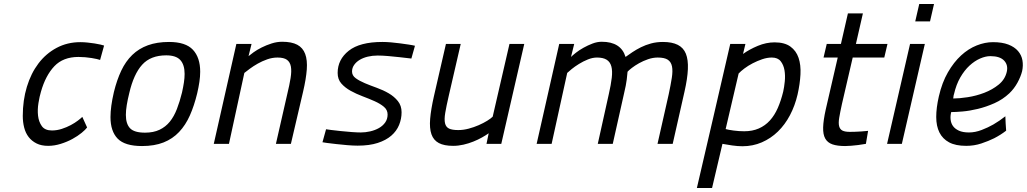

<svg xmlns="http://www.w3.org/2000/svg" viewBox="-20 -720 5139 961"><path d="M382 -509Q400 -509 418.5 -507Q437 -505 453.5 -502.5Q470 -500 482.5 -497Q495 -494 501 -492L481 -420Q476 -422 465 -424.5Q454 -427 439 -429.5Q424 -432 406.5 -433.5Q389 -435 373 -435Q296 -435 252 -388.5Q208 -342 185 -261Q178 -238 172.5 -204.5Q167 -171 170.5 -140.5Q174 -110 189.5 -88.5Q205 -67 240 -67Q265 -67 289.5 -75Q314 -83 334.5 -94Q355 -105 370 -116.5Q385 -128 392 -135L416 -82Q408 -71 388.5 -55Q369 -39 342.5 -24.5Q316 -10 284 0Q252 10 221 10Q187 10 163 -2Q139 -14 123.5 -34Q108 -54 101 -81.5Q94 -109 94 -140Q94 -218 114.5 -285.5Q135 -353 172.5 -402.5Q210 -452 263.5 -480.5Q317 -509 382 -509Z M826 -510Q909 -510 945.5 -471Q982 -432 982 -361Q982 -337 978 -310Q974 -283 967 -253Q952 -191 930.5 -142.5Q909 -94 876.5 -59.5Q844 -25 798.5 -7Q753 11 691 11Q605 11 569 -26Q533 -63 533 -134Q533 -186 550 -259Q565 -320 587 -366.5Q609 -413 642 -445Q675 -477 720.5 -493.5Q766 -510 826 -510ZM706 -56Q748 -56 778.5 -70.5Q809 -85 830 -111Q851 -137 865.5 -174.5Q880 -212 891 -257Q897 -284 900.5 -307Q904 -330 904 -350Q904 -396 882.5 -419.5Q861 -443 812 -443Q734 -443 691.5 -396Q649 -349 627 -254Q619 -222 614.5 -194.5Q610 -167 610 -145Q610 -100 631 -78Q652 -56 706 -56Z M1050 0 1163 -500H1239L1224 -439Q1232 -446 1249.5 -458.5Q1267 -471 1290 -482.5Q1313 -494 1339.5 -502.5Q1366 -511 1392 -511Q1440 -511 1468 -496Q1496 -481 1507.5 -450Q1519 -419 1515.5 -372Q1512 -325 1497 -261L1436 0H1361L1418 -250Q1429 -295 1434.5 -329.5Q1440 -364 1436 -386.5Q1432 -409 1416.5 -420.5Q1401 -432 1369 -432Q1343 -432 1317.5 -423Q1292 -414 1270 -401.5Q1248 -389 1230.5 -376Q1213 -363 1203 -355L1126 0Z M2039 -427Q2008 -430 1978 -434Q1952 -437 1922.5 -439.5Q1893 -442 1870 -442Q1844 -442 1821 -436.5Q1798 -431 1780.5 -420.5Q1763 -410 1752.5 -395Q1742 -380 1742 -362Q1742 -342 1760.5 -328.5Q1779 -315 1806.5 -303.5Q1834 -292 1866 -280.5Q1898 -269 1925.5 -253Q1953 -237 1971.5 -214Q1990 -191 1990 -158Q1990 -125 1977.5 -94.5Q1965 -64 1938.5 -41Q1912 -18 1870.5 -4.5Q1829 9 1770 9Q1747 9 1718 6.5Q1689 4 1662.5 1Q1636 -2 1616.5 -4.5Q1597 -7 1594 -8L1612 -73Q1616 -72 1637 -69.5Q1658 -67 1685.5 -64Q1713 -61 1741 -59Q1769 -57 1786 -57Q1809 -57 1833 -62.5Q1857 -68 1876.5 -79Q1896 -90 1908 -107Q1920 -124 1920 -147Q1920 -170 1901.5 -185.5Q1883 -201 1855 -213.5Q1827 -226 1795 -238Q1763 -250 1735 -265.5Q1707 -281 1688.5 -302Q1670 -323 1670 -355Q1670 -422 1725.5 -466Q1781 -510 1894 -510Q1914 -510 1937 -508Q1960 -506 1982.5 -503Q2005 -500 2025 -497Q2045 -494 2057 -491Z M2604 -500 2489 0H2415L2426 -53Q2412 -43 2392.5 -32Q2373 -21 2349.5 -11.5Q2326 -2 2300 4Q2274 10 2248 10Q2203 10 2176.5 -4Q2150 -18 2139.5 -48Q2129 -78 2133 -125.5Q2137 -173 2152 -239L2212 -500H2286L2226 -240Q2214 -188 2208.5 -155Q2203 -122 2207.5 -103Q2212 -84 2227.5 -76.5Q2243 -69 2274 -69Q2299 -69 2325.5 -76Q2352 -83 2376 -93.5Q2400 -104 2418.5 -115.5Q2437 -127 2446 -136L2530 -500Z M2666 0 2779 -500H2854L2838 -435Q2846 -443 2862.5 -456Q2879 -469 2900.5 -481Q2922 -493 2945.5 -502Q2969 -511 2992 -511Q3088 -511 3111 -435Q3126 -446 3145.5 -459Q3165 -472 3188 -483.5Q3211 -495 3238.5 -502.5Q3266 -510 3298 -510Q3344 -510 3372.5 -495.5Q3401 -481 3413 -451Q3425 -421 3423 -374Q3421 -327 3406 -261L3347 0H3271L3327 -248Q3337 -295 3342.5 -330Q3348 -365 3343.5 -387.5Q3339 -410 3322.5 -421Q3306 -432 3272 -432Q3248 -432 3223.5 -423.5Q3199 -415 3178.5 -403.5Q3158 -392 3142.5 -380Q3127 -368 3121 -361Q3120 -348 3117 -322Q3114 -296 3103 -250L3047 0H2972L3027 -248Q3038 -296 3042 -330.5Q3046 -365 3040 -387.5Q3034 -410 3016.5 -421Q2999 -432 2968 -432Q2946 -432 2922.5 -422.5Q2899 -413 2878 -400Q2857 -387 2841 -374Q2825 -361 2819 -355L2741 0Z M3696 12Q3673 12 3644.5 8Q3616 4 3596 0L3544 221H3468Q3510 41 3551.5 -138.5Q3593 -318 3635 -500H3711L3699 -450Q3731 -473 3773 -490.5Q3815 -508 3857 -508Q3907 -508 3936 -487Q3965 -466 3977 -430.5Q3989 -395 3986.5 -347.5Q3984 -300 3972 -247Q3959 -191 3934 -143.5Q3909 -96 3873.5 -61.5Q3838 -27 3793 -7.5Q3748 12 3696 12ZM3843 -432Q3820 -432 3795 -423.5Q3770 -415 3747 -403Q3724 -391 3705.5 -377Q3687 -363 3677 -352L3612 -74Q3626 -70 3652.5 -66.5Q3679 -63 3705 -63Q3746 -63 3778 -77Q3810 -91 3833.5 -117Q3857 -143 3873 -179.5Q3889 -216 3900 -261Q3905 -283 3908 -312.5Q3911 -342 3906.5 -368.5Q3902 -395 3887.5 -413.5Q3873 -432 3843 -432Z M4248 -432 4194 -199Q4185 -158 4180.5 -131Q4176 -104 4180 -88.5Q4184 -73 4196.5 -66.5Q4209 -60 4234 -60Q4245 -60 4260.5 -60.5Q4276 -61 4290 -62Q4307 -63 4325 -65L4314 0Q4294 3 4275 6Q4258 8 4240.5 9.5Q4223 11 4210 11Q4171 11 4146.5 2.5Q4122 -6 4110.5 -26.5Q4099 -47 4100 -82.5Q4101 -118 4113 -172L4173 -432H4102L4118 -500H4189L4224 -653H4299L4264 -500H4422L4406 -432Z M4535 -500H4609L4494 0H4420ZM4581 -700H4655L4635 -613H4561Z M4830 -57Q4861 -57 4893.5 -69.5Q4926 -82 4952 -97Q4983 -115 5012 -138Q5013 -120 5013.5 -102.5Q5014 -85 5016 -66Q4989 -45 4956 -28Q4928 -14 4892 -2Q4856 10 4816 10Q4763 10 4730.5 -7.5Q4698 -25 4682 -57Q4666 -89 4666 -134.5Q4666 -180 4679 -237Q4695 -307 4724.5 -358Q4754 -409 4790.5 -442.5Q4827 -476 4868.5 -492.5Q4910 -509 4950 -509Q4996 -509 5027 -497Q5058 -485 5075.5 -464.5Q5093 -444 5097.5 -418Q5102 -392 5096 -364Q5089 -336 5072.5 -306Q5056 -276 5032 -253Q4999 -222 4957.5 -203.5Q4916 -185 4874.5 -175Q4833 -165 4797.5 -162Q4762 -159 4741 -159Q4736 -140 4738 -121.5Q4740 -103 4750 -89Q4760 -75 4779.5 -66Q4799 -57 4830 -57ZM4751 -227Q4781 -227 4823.5 -233.5Q4866 -240 4906.5 -255.5Q4947 -271 4978.5 -296.5Q5010 -322 5019 -360Q5027 -394 5006 -416.5Q4985 -439 4937 -439Q4913 -439 4885.5 -427Q4858 -415 4832.5 -391.5Q4807 -368 4786.5 -332.5Q4766 -297 4755 -249Q4753 -244 4752.5 -238Q4752 -232 4751 -227Z"/></svg>

Font: Panefresco 400wt
Style: Italic
Weight: 400
Foundry: Campivisivi & Chank Co
Version: Version 1.001